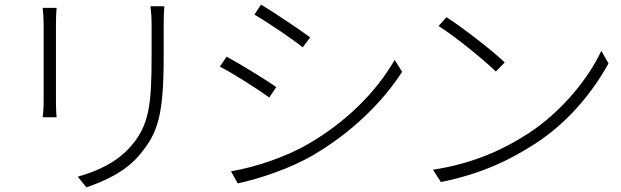

<svg xmlns="http://www.w3.org/2000/svg" viewBox="-20 -775 2673 827"><path d="M164 -270H224C222 -285 221 -315 221 -340V-672C221 -691 222 -724 224 -741H164C166 -724 168 -689 168 -672V-341C168 -312 166 -284 164 -270ZM315 -14 352 32C425 7 523 -34 587 -115C658 -203 685 -274 685 -529V-670C685 -699 686 -726 688 -748H628C631 -726 633 -699 633 -670V-530C633 -322 621 -237 548 -150C486 -76 400 -38 315 -14Z M927 -488C984 -459 1095 -388 1140 -355L1170 -400C1131 -428 1010 -502 956 -531ZM975 -37 1004 15C1100 -6 1234 -50 1334 -110C1492 -203 1628 -334 1712 -466L1680 -517C1599 -377 1471 -250 1308 -155C1211 -99 1084 -56 975 -37ZM1076 -712C1130 -681 1241 -606 1284 -571L1316 -614C1277 -643 1159 -723 1104 -755Z M1845 -44 1879 9C2061 -27 2186 -92 2285 -156C2431 -250 2537 -385 2601 -502L2570 -556C2516 -439 2399 -293 2255 -200C2161 -139 2030 -72 1845 -44ZM1869 -663C1945 -615 2065 -516 2116 -467L2154 -506C2104 -555 1969 -659 1903 -701Z"/></svg>

Font: GenEiGothic-pro-Light
Style: Regular
Weight: 300
Designer: Ryoko NISHIZUKA (kana & ideographs); Paul D. Hunt (Latin, Greek & Cyrillic); Wenlong ZHANG (bopomofo); Sandoll Communica
Foundry: Adobe Systems Incorporated; o_tamon
Version: Version 1.000.140830